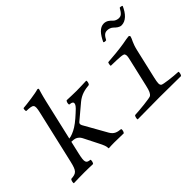

<svg xmlns="http://www.w3.org/2000/svg" viewBox="-88 -1076 1457 1457"><g transform="rotate(-45 640.0 -348.0)"><path d="M151.5 -132C132.3 -49 119 -39 62.1 -35C54.7 -29 48.9 -4 53.5 2C95.8 1 124.1 0 169 0C204.5 0 216.8 1 259.5 2C266.9 -4 272.7 -29 268.1 -35C228 -39 219.3 -49 238.5 -132L262 -234C284.8 -233 294.6 -232 304.6 -228C320 -221 333.5 -210 342.3 -192L397.9 -82C420.8 -38 426.6 -20 426.7 -3C427 0 426.5 2 429.5 2C451.8 1 456 0 489 0C524 0 555.8 1 588.5 2C597.2 -5 602.5 -28 597.1 -35C560 -39 533.4 -45 511.9 -82L407.6 -267C404.8 -272 402.6 -280 404 -286C405 -290 405.6 -293 410.6 -297L528.4 -396C570.4 -431.2 614.8 -441 660.7 -445C669.4 -452 674.7 -475 669.3 -482C628 -481 603.6 -479 563.6 -479C521.6 -479 500 -481 459.3 -482C450.7 -475 445.4 -452 450.7 -445C511.8 -441 476.6 -401 463.6 -388C430.2 -356 387.2 -317 353.3 -296C323 -277 289.9 -264 268.5 -262L342.6 -583C357.6 -648 370.8 -688 370.8 -688C372.5 -695 369.1 -698 360.1 -698C332.8 -688 226.6 -674 185.9 -671C182.1 -663 180.4 -647 185 -641C257.3 -638 267.8 -636 250.1 -559Z M1182.2 -642C1163.2 -642 1146.1 -648.7 1134.6 -661C1119.8 -676.9 1100.5 -695 1070.5 -695C1027.5 -695 995.4 -656 967.8 -597C972.4 -591 982.2 -590 993.7 -592C1011.3 -625 1024.8 -640 1050.8 -640C1067.8 -640 1086.9 -634.2 1100.4 -621C1116.7 -605 1135 -589 1157 -589C1203 -589 1241 -628 1266.8 -688C1261.8 -692 1252.5 -695 1241.2 -694C1217.5 -652 1204.2 -642 1182.2 -642ZM1050.9 -134 1105.9 -372C1121.5 -439.8 1139.4 -456.5 1144.8 -480C1146.3 -486.5 1140.6 -493 1133.8 -493C1122.6 -493 1093.4 -486.7 1065.5 -481.9C1018 -473.7 931.3 -465.8 886.9 -463C881.9 -454.5 879.1 -438 881.3 -430C976.3 -428 1011.6 -426.1 1017.8 -415C1024.5 -403 1023 -390 1017 -364L963.9 -134C953.1 -87 944.7 -68 928.2 -57C915.3 -49 796.5 -37 747.1 -35C739.7 -29 733.9 -4 738.5 2C780.8 1 933 0 978 0C1020 0 1160.8 1 1203.5 2C1210.9 -4 1216.7 -29 1212.1 -35C1158.5 -37 1060.3 -49 1051.2 -57C1038.5 -67 1039.9 -86 1050.9 -134Z"/></g></svg>

Font: Linux Libertine Mono O
Style: Mono Oblique
Weight: 400
Italic angle: -13°
Designer: Philipp H. Poll
Foundry: Philipp H. Poll
Version: Version 5.1.7